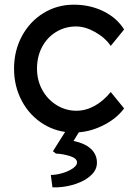

<svg xmlns="http://www.w3.org/2000/svg" viewBox="-20 -556 575 820"><path d="M40 -263Q40 -339 73.5 -401.5Q107 -464 165.5 -500Q224 -536 295 -536Q365 -536 422.5 -507.5Q480 -479 510 -430L453 -360Q429 -395 386.5 -419Q344 -443 305 -443Q258 -443 219.5 -419.5Q181 -396 159.5 -355Q138 -314 138 -263Q138 -213 160.5 -172Q183 -131 222 -107Q261 -83 306 -83Q346 -83 383.5 -103.5Q421 -124 453 -163L510 -93Q477 -48 417.5 -19Q358 10 295 10Q224 10 165.5 -26Q107 -62 73.5 -124.5Q40 -187 40 -263ZM203 191Q226 190 251 182Q276 174 292.5 162Q309 150 309 138Q309 120 278.5 110.5Q248 101 219 100L206 90L278 -24H337L294 46Q343 56 368.5 80Q394 104 394 139Q394 169 369.5 192Q345 215 306.5 228.5Q268 242 226 244H204L197 191Z"/></svg>

Font: Easer Grotesk Variable
Style: Regular
Weight: 400
Designer: Boardeaser, Bonnie Shaver-Troup, Thomas Jockin
Foundry: Lexend
Version: Version 1.001;Glyphs 3.1.2 (3151)